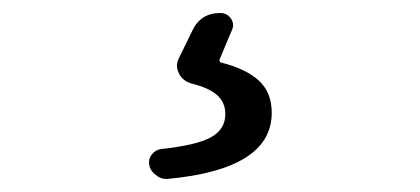

<svg xmlns="http://www.w3.org/2000/svg" viewBox="-20 -20 645 295"><path d="M237.3 254.9Q235.4 254.9 234.4 254.9Q226.6 254.9 219.7 249Q209 241.2 209 229.5Q209 222.7 212.9 217.8Q218.8 210 227.5 209Q282.2 203.1 304.2 190.9Q326.2 178.7 326.2 155.3Q326.2 137.7 314 126.5Q301.8 115.2 274.4 108.4Q260.7 104.5 254.9 92.8Q249 81.1 254.9 69.3L275.4 27.3Q288.1 0 318.4 0Q329.1 0 335 8.8Q340.8 17.6 335.9 27.3L317.4 71.3Q316.4 75.2 320.3 76.2Q358.4 85.9 377.9 104Q397.5 122.1 397.5 153.3Q397.5 240.2 237.3 254.9Z"/></svg>

Font: Gen Jyuu GothicL Regular
Style: Regular
Weight: 400
Designer: [Source Han Sans]
Ryoko NISHIZUKA  (kana & ideographs); Paul D. Hunt (Latin, Greek & Cyrillic); Wenlong ZHANG  (bopomofo
Version: Version 1.002.20150607